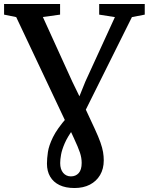

<svg xmlns="http://www.w3.org/2000/svg" viewBox="-40 -763 747 965"><path d="M334.5 182Q289.5 182 259 167.2Q228.5 152.5 212.2 125Q196 97.5 196 59.5Q196 33.5 200.8 1.2Q205.5 -31 226.2 -73.5Q247 -116 296.5 -172.5L348.5 -252.5L389 -353L537.5 -677L458.5 -689.5V-743H687.5V-689.5L623 -677L365 -159L329.5 -116.5Q299 -75 285 -42.2Q271 -9.5 266.8 14.8Q262.5 39 262.5 56.5Q262.5 88 277.5 105.8Q292.5 123.5 316.5 123.5Q340.5 123.5 355.5 107Q370.5 90.5 370.5 55.5Q370.5 30.5 361.8 4Q353 -22.5 331 -69.5L308.5 -118L290.5 -150L41.5 -677L-19.5 -689.5V-743H262V-689.5L175.5 -677.5L323 -353.5L383 -230L436.5 -115Q455 -75 464.8 -47.2Q474.5 -19.5 478 1.5Q481.5 22.5 481.5 43Q481.5 85.5 463 116.8Q444.5 148 411.8 165Q379 182 334.5 182Z"/></svg>

Font: Merriweather 24pt SemiBold
Style: Regular
Weight: 600
Designer: Eben Sorkin
Foundry: Eben Sorkin
Version: Version 2.100